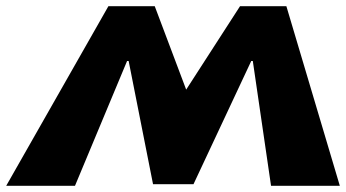

<svg xmlns="http://www.w3.org/2000/svg" viewBox="-36 -597 1112 617"><path d="M835 0H1056L884.3 -577H735.3L562.3 -309L461.3 -577H312.3L-16 0H205L372.4 -401H377.4L455.8 -5H585.8L771.4 -401H776.4Z"/></svg>

Font: Hussar Milosc
Style: Obl
Weight: 700
Foundry: Cannot Into Space Fonts
Version: Version 1.02